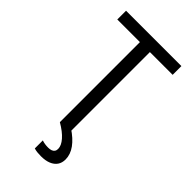

<svg xmlns="http://www.w3.org/2000/svg" viewBox="-283 -814 1116 1116"><g transform="rotate(45 275.0 -256.0)"><path d="M234 0V-658H48V-730H503V-658H316V0ZM296 218Q280 218 266 216.5Q252 215 239 211V145Q250 149 263 151Q276 153 290 153Q304 153 314.5 149.5Q325 146 331 138Q337 130 337 117Q337 90 310.5 59.5Q284 29 234 0L304 -21Q356 13 383.5 51Q411 89 411 130Q411 158 397.5 177.5Q384 197 358.5 207.5Q333 218 296 218Z"/></g></svg>

Font: M PLUS Code Latin SemiExpanded
Style: Regular
Weight: 400
Width: 6
Designer: Coji Morishita
Foundry: UNDERFOREST DESIGN
Version: Version 1.002; ttfautohint (v1.8.3)